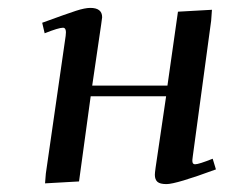

<svg xmlns="http://www.w3.org/2000/svg" viewBox="-20 -464 585 491"><path d="M87.9 -405.8Q151.9 -429.2 174.6 -436.5Q197.3 -443.8 210.9 -443.8Q241.2 -443.8 241.2 -419.9Q241.2 -418.9 238.8 -401.9L215.8 -245.1H408.2L435.1 -434.1L522 -439L520 -411.1L473.1 -64.9Q471.2 -53.7 472.4 -48.8Q473.6 -43.9 479 -43.9Q488.3 -43.9 523.9 -58.1L532.2 -30.8Q430.2 6.8 405.8 6.8Q389.2 6.8 382.6 1Q376 -4.9 376 -17.1Q376 -21.5 377.9 -35.2L404.8 -217.8H211.9L182.1 0L95.2 4.9L97.2 -20L147.9 -372.1Q150.9 -393.1 141.1 -393.1Q129.9 -393.1 94.2 -378.9Z"/></svg>

Font: Dehuti Alt
Style: Bold-Italic
Weight: 700
Version: Version 1.2